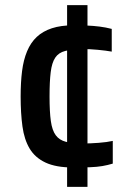

<svg xmlns="http://www.w3.org/2000/svg" viewBox="-20 -716 508 744"><path d="M263 -67Q197 -67 156.5 -86Q116 -105 95 -140Q74 -175 67 -226Q60 -277 60 -342Q60 -397 65.5 -440.5Q71 -484 85 -517.5Q99 -551 122.5 -573Q146 -595 181 -606.5Q216 -618 265 -618Q292 -618 317 -617Q342 -616 366 -613Q390 -610 413 -604V-516Q391 -520 359 -523Q327 -526 300 -526Q258 -525 232.5 -518.5Q207 -512 194 -492.5Q181 -473 176.5 -436.5Q172 -400 172 -342Q172 -283 177 -247Q182 -211 196 -192Q210 -173 235.5 -166.5Q261 -160 302 -160Q329 -160 362 -162.5Q395 -165 417 -170V-82Q397 -76 376.5 -72.5Q356 -69 329 -68Q302 -67 263 -67ZM240 8V-696H319V8Z"/></svg>

Font: Saira Thin Medium
Style: Regular
Weight: 500
Version: Version 1.101